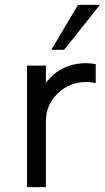

<svg xmlns="http://www.w3.org/2000/svg" viewBox="-20 -770 431 790"><path d="M391.2 -750 243.8 -565H191.2L301.2 -750ZM168.8 -428.8Q230 -510 335 -510Q357.5 -510 373.8 -506.2V-427.5Q358.8 -432.5 335 -432.5Q266.2 -432.5 217.5 -385.6Q168.8 -338.8 168.8 -271.2V0H91.2V-500H168.8Z"/></svg>

Font: Now Alt
Style: Regular
Weight: 400
Designer: Alfredo Marco Pradil
Foundry: Alfredo Marco Pradil
Version: Version 1.002;PS 001.002;hotconv 1.0.88;makeotf.lib2.5.64775